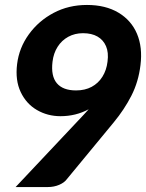

<svg xmlns="http://www.w3.org/2000/svg" viewBox="-20 -755 590 775"><path d="M43 0 318 -292Q324 -298 328.5 -303.5Q333 -309 338 -314Q312 -300 283.5 -293Q255 -286 224 -286Q172 -286 129 -311Q86 -336 63.5 -383.5Q41 -431 49 -496Q57 -562 96.5 -616.5Q136 -671 196.5 -703Q257 -735 331 -735Q406 -735 458 -704Q510 -673 533 -618.5Q556 -564 547 -492Q539 -425 510.5 -369Q482 -313 439 -261L250 -32Q240 -18 219 -9Q198 0 173 0ZM287 -390Q323 -390 350 -404.5Q377 -419 393.5 -445.5Q410 -472 414 -506Q419 -543 408 -568.5Q397 -594 373.5 -607.5Q350 -621 315 -621Q282 -621 255.5 -606.5Q229 -592 212.5 -566Q196 -540 192 -506Q185 -448 209.5 -419Q234 -390 287 -390Z"/></svg>

Font: Aleo ExtraBold
Style: Italic
Weight: 800
Italic angle: -7°
Designer: Alessio Laiso
Foundry: Alessio Laiso
Version: Version 2.001;gftools[0.9.29]